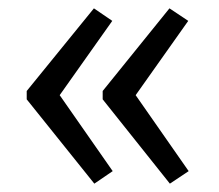

<svg xmlns="http://www.w3.org/2000/svg" viewBox="-20 -479 525 460"><path d="M249 -429 123 -251 250 -69 206 -39 44 -241V-261L205 -459ZM431 -429 305 -251 432 -69 387 -39 226 -241V-261L386 -459Z"/></svg>

Font: Exo 2
Style: Regular
Weight: 400
Designer: Natanael Gama
Version: Version 1.001;PS 001.001;hotconv 1.0.70;makeotf.lib2.5.58329